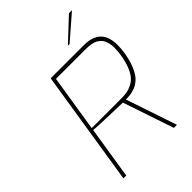

<svg xmlns="http://www.w3.org/2000/svg" viewBox="-267 -1040 1150 1150"><g transform="rotate(-45 308.0 -465.0)"><path d="M416 -796.9H401.9L543.9 -930.2H569.8ZM405.8 -347.2Q432.1 -347.2 452.6 -351.1Q473.1 -354.5 496.1 -366.2Q518.6 -377.4 535.2 -397.5Q551.3 -417 564.9 -451.2Q578.6 -485.4 585.9 -532.2Q590.8 -564.9 590.8 -593.3Q590.8 -625 578.1 -655.3Q568.4 -676.3 542 -692.4Q515.1 -707 462.9 -707H210.9L153.8 -347.2ZM528.8 0H502.9L394 -323.2Q341.8 -324.2 248 -327.6Q154.3 -331.1 151.9 -333L99.1 0H75.2L190.9 -731.9H466.8Q481 -731.9 493.7 -731Q521.5 -729 545.9 -718.8Q573.7 -706.5 588.4 -687Q615.7 -651.9 615.7 -588.9Q615.7 -525.9 594.7 -457.5Q574.2 -396 546.4 -368.2Q518.6 -340.8 485.4 -332Q467.3 -326.7 453.1 -325.2Q439 -323.7 419.9 -323.2Z"/></g></svg>

Font: Squarion Thin
Style: Italic
Weight: 100
Designer: Natanael Gama
Version: Version 1.00;September 12, 2019;FontCreator 11.5.0.2425 64-b